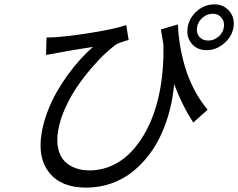

<svg xmlns="http://www.w3.org/2000/svg" viewBox="-20 -802 1092 880"><path d="M717.3 -666.9 795.1 -690Q797.2 -643.5 804.7 -597.1Q812.1 -550.8 827.1 -498.6Q842 -446.4 868.6 -394.5Q895.2 -342.7 931.5 -299L865.8 -240.1Q813.6 -321 778.1 -416.9Q773.1 -356.5 758.3 -298.7Q743.6 -240.8 719.6 -187.7Q695.7 -134.6 661 -89.8Q626.4 -45.1 584.2 -12.1Q541.9 21 488.1 39.4Q434.3 57.9 374.3 57.9Q261 57.9 206.3 -9.8Q151.6 -77.4 170.8 -192.1Q178.6 -239.3 196.9 -288Q215.2 -336.6 239 -378.6Q262.8 -420.5 291.7 -460.2Q320.7 -500 349.3 -531.1Q377.8 -562.1 406.2 -587Q392.4 -584.9 354.8 -578.8Q317.1 -572.8 290 -568.2Q262.8 -563.6 245.7 -560Q218.4 -555.4 191.1 -550.1L193.2 -630Q257.8 -630 380.9 -649Q503.9 -668 558.6 -687.1L569.6 -619Q567.5 -618.3 546.2 -611.7Q524.9 -605.1 516.3 -600.9Q494.7 -586.3 465.2 -559.3Q435.7 -532.3 400.6 -491.7Q365.4 -451 334.5 -406.1Q303.6 -361.2 279.1 -307Q254.6 -252.8 246.4 -203.1Q238.6 -155.9 246.8 -120Q255 -84.2 276.1 -63Q297.2 -41.9 326.2 -31.4Q355.1 -21 390.6 -21Q449.2 -21 502.1 -47.2Q555 -73.5 597.5 -124.1Q639.9 -174.7 670.3 -244.3Q700.6 -313.9 716.1 -404.7Q731.5 -495.4 729 -598Q725.5 -616.1 717.3 -666.9ZM935 -616.1Q960.2 -616.1 981 -633.5Q1001.8 -650.9 1006 -676.8Q1010.3 -702.4 995.2 -720.7Q980.1 -739 955.3 -739Q929 -739 908.2 -720.9Q887.4 -702.8 883.2 -676.8Q878.9 -650.6 893.5 -633.3Q908 -616.1 935 -616.1ZM962.4 -782Q1005.3 -782 1031.2 -751.1Q1057.2 -720.2 1050.1 -676.8Q1043 -633.5 1006.7 -602.8Q970.5 -572.1 927.6 -572.1Q882.8 -572.1 858 -602.6Q833.1 -633.2 840.2 -676.8Q847.3 -720.5 882.5 -751.2Q917.6 -782 962.4 -782Z"/></svg>

Font: Karasuma Gothic
Style: Italic
Weight: 400
Italic angle: -9.39999°
Designer: Rasmus Andersson / Ryoko Nishizuka
Foundry: Genbu
Version: Version 1.00